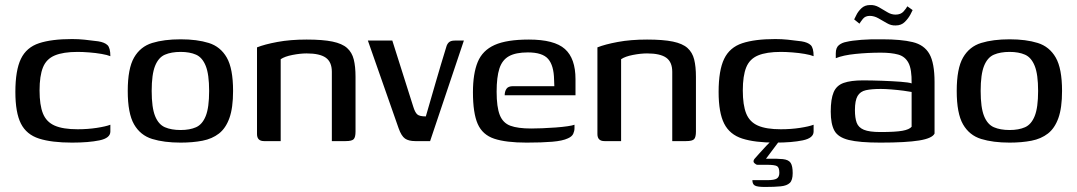

<svg xmlns="http://www.w3.org/2000/svg" viewBox="-20 -560 4275 762"><path d="M266 6Q185 6 135 -10Q85 -26 63 -69.5Q41 -113 41 -195Q41 -281 63 -326.5Q85 -372 135 -388.5Q185 -405 266 -405Q292 -405 315.5 -402.5Q339 -400 370 -396Q395 -392 406.5 -381Q418 -370 418 -337Q406 -342 383 -346Q360 -350 334 -352Q308 -354 288 -354Q231 -354 197.5 -340Q164 -326 150.5 -292.5Q137 -259 137 -201Q137 -143 150.5 -109.5Q164 -76 197 -61.5Q230 -47 288 -47Q328 -47 364 -52.5Q400 -58 418 -65V-38Q418 -12 375 -3Q332 6 266 6Z M697 6Q631 6 584 -8.5Q537 -23 512 -66.5Q487 -110 487 -199Q487 -288 512 -331.5Q537 -375 584 -389.5Q631 -404 697 -404Q762 -404 808.5 -389.5Q855 -375 880 -331.5Q905 -288 905 -199Q905 -132 890.5 -91.5Q876 -51 849 -30Q822 -9 783.5 -1.5Q745 6 697 6ZM697 -44Q733 -44 758 -55Q783 -66 796.5 -99.5Q810 -133 810 -199Q810 -265 796.5 -298.5Q783 -332 758 -343Q733 -354 697 -354Q660 -354 634.5 -343Q609 -332 595.5 -298.5Q582 -265 582 -199Q582 -133 595.5 -99.5Q609 -66 634.5 -55Q660 -44 697 -44Z M1028 0Q1000 0 1000 -28V-372Q1030 -384 1081 -393.5Q1132 -403 1197 -403Q1261 -403 1299.5 -395Q1338 -387 1357.5 -369.5Q1377 -352 1384 -324Q1391 -296 1391 -255V-38Q1391 -16 1384 -8Q1377 0 1352 0H1297V-275Q1297 -314 1273 -331Q1249 -348 1197 -348Q1172 -348 1141 -342Q1110 -336 1094 -325V0Z M1628 0Q1602 0 1587.5 -10Q1573 -20 1562 -51L1440 -399H1537L1620 -137Q1627 -114 1636 -106Q1645 -98 1670 -98Q1690 -167 1710 -236Q1730 -305 1751 -373Q1754 -385 1761.5 -392Q1769 -399 1785 -399H1821L1687 0Z M2070 6Q1988 6 1941.5 -9.5Q1895 -25 1876 -68Q1857 -111 1857 -194Q1857 -268 1876 -314Q1895 -360 1943 -381.5Q1991 -403 2079 -403Q2180 -403 2222 -365.5Q2264 -328 2264 -246V-182H1983Q1983 -197 1990 -207.5Q1997 -218 2016 -218H2180L2179 -244Q2178 -300 2155.5 -326Q2133 -352 2075 -352Q2027 -352 2000 -337Q1973 -322 1962 -288Q1951 -254 1951 -196Q1951 -135 1963.5 -103.5Q1976 -72 2005.5 -61Q2035 -50 2088 -50Q2106 -50 2132 -51Q2158 -52 2185 -54Q2212 -56 2232.5 -59Q2253 -62 2260 -65V-51Q2260 -40 2255 -29Q2250 -18 2234 -11Q2213 -1 2172 2.5Q2131 6 2070 6Z M2379 0Q2351 0 2351 -28V-372Q2381 -384 2432 -393.5Q2483 -403 2548 -403Q2612 -403 2650.5 -395Q2689 -387 2708.5 -369.5Q2728 -352 2735 -324Q2742 -296 2742 -255V-38Q2742 -16 2735 -8Q2728 0 2703 0H2648V-275Q2648 -314 2624 -331Q2600 -348 2548 -348Q2523 -348 2492 -342Q2461 -336 2445 -325V0Z M3057 6Q2976 6 2926 -10Q2876 -26 2854 -69.5Q2832 -113 2832 -195Q2832 -281 2854 -326.5Q2876 -372 2926 -388.5Q2976 -405 3057 -405Q3083 -405 3106.5 -402.5Q3130 -400 3161 -396Q3186 -392 3197.5 -381Q3209 -370 3209 -337Q3197 -342 3174 -346Q3151 -350 3125 -352Q3099 -354 3079 -354Q3022 -354 2988.5 -340Q2955 -326 2941.5 -292.5Q2928 -259 2928 -201Q2928 -143 2941.5 -109.5Q2955 -76 2988 -61.5Q3021 -47 3079 -47Q3119 -47 3155 -52.5Q3191 -58 3209 -65V-38Q3209 -12 3166 -3Q3123 6 3057 6ZM3016 182Q2986 182 2976 176.5Q2966 171 2966 155H3025Q3053 155 3063 148.5Q3073 142 3073 126Q3073 105 3064 99.5Q3055 94 3023 94H2986Q2981 94 2974 87.5Q2967 81 2974 71Q2980 64 2993.5 49Q3007 34 3021 19Q3035 4 3044 -2H3074L3020 70Q3064 69 3087 71.5Q3110 74 3118 86.5Q3126 99 3126 127Q3126 155 3114.5 166Q3103 177 3078.5 179.5Q3054 182 3016 182Z M3474 6Q3391 6 3348.5 -4.5Q3306 -15 3291.5 -41.5Q3277 -68 3277 -117Q3277 -167 3288.5 -194Q3300 -221 3328.5 -231Q3357 -241 3405 -241Q3439 -241 3480 -239.5Q3521 -238 3554.5 -235.5Q3588 -233 3598 -229Q3599 -285 3585.5 -310.5Q3572 -336 3544.5 -343.5Q3517 -351 3476 -351Q3425 -351 3375.5 -346Q3326 -341 3297 -329V-348Q3297 -371 3309.5 -381Q3322 -391 3340 -394Q3360 -399 3399.5 -402Q3439 -405 3482 -404Q3556 -404 3602 -393Q3648 -382 3668.5 -346Q3689 -310 3689 -234V-30Q3680 -11 3628 -2.5Q3576 6 3474 6ZM3474 -36Q3534 -36 3561.5 -41Q3589 -46 3598 -57V-195Q3589 -197 3566 -200Q3543 -203 3518 -205Q3493 -207 3476 -207Q3439 -207 3416.5 -202Q3394 -197 3383.5 -179Q3373 -161 3373 -123Q3373 -92 3380 -73Q3387 -54 3408.5 -45Q3430 -36 3474 -36ZM3535 -459Q3517 -458 3500 -468Q3483 -478 3466 -487.5Q3449 -497 3432 -497Q3414 -497 3404.5 -485Q3395 -473 3391 -466L3370 -483Q3372 -486 3378.5 -500Q3385 -514 3398.5 -527Q3412 -540 3433 -540Q3451 -541 3468 -531.5Q3485 -522 3501 -512Q3517 -502 3534 -502Q3555 -502 3566 -514.5Q3577 -527 3581 -535L3602 -520Q3601 -517 3593 -502Q3585 -487 3571 -473Q3557 -459 3535 -459Z M3987 6Q3921 6 3874 -8.5Q3827 -23 3802 -66.5Q3777 -110 3777 -199Q3777 -288 3802 -331.5Q3827 -375 3874 -389.5Q3921 -404 3987 -404Q4052 -404 4098.5 -389.5Q4145 -375 4170 -331.5Q4195 -288 4195 -199Q4195 -132 4180.5 -91.5Q4166 -51 4139 -30Q4112 -9 4073.5 -1.5Q4035 6 3987 6ZM3987 -44Q4023 -44 4048 -55Q4073 -66 4086.5 -99.5Q4100 -133 4100 -199Q4100 -265 4086.5 -298.5Q4073 -332 4048 -343Q4023 -354 3987 -354Q3950 -354 3924.5 -343Q3899 -332 3885.5 -298.5Q3872 -265 3872 -199Q3872 -133 3885.5 -99.5Q3899 -66 3924.5 -55Q3950 -44 3987 -44Z"/></svg>

Font: Genos Medium
Style: Regular
Weight: 500
Designer: Robert E. Leuschke
Foundry: Robert E. Leuschke
Version: Version 1.010; ttfautohint (v1.8.3)